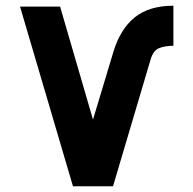

<svg xmlns="http://www.w3.org/2000/svg" viewBox="-20 -651 676 671"><path d="M586 -631V-491Q556 -491 535.5 -482.5Q515 -474 506 -442L375 0H235L50 -628H190L305 -233L376 -469Q400 -549 450.5 -590Q501 -631 586 -631Z"/></svg>

Font: CAT North
Style: Regular
Weight: 400
Designer: Peter Wiegel
Foundry: Peter Wiegel
Version: Version 1.000